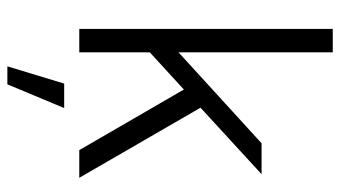

<svg xmlns="http://www.w3.org/2000/svg" viewBox="-226 -520 945 534"><g transform="rotate(90 247.0 -252.5)"><path d="M90 -164V-276H125L378 -507H464L256 -316L245 -306ZM60 0V-705H125V0ZM397 0 218 -309 267 -358 474 0ZM164 200 212 42H280L214 200Z"/></g></svg>

Font: TikTok Sans Light
Style: Regular
Weight: 300
Version: Version 4.000